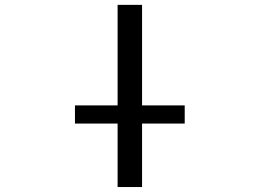

<svg xmlns="http://www.w3.org/2000/svg" viewBox="-20 -752 1040 774"><path d="M282.2 -253.9V-327.1H454.1V-732.4H552.7V-327.1H724.6V-253.9H552.7V2H454.1V-253.9Z"/></svg>

Font: GenEi Gothic M Regular
Style: Regular
Weight: 400
Designer: o_tamon (Modified); [Source Han Sans]
Ryoko NISHIZUKA  (kana & ideographs); Paul D. Hunt (Latin, Greek & Cyrillic); Wenl
Version: Version 1.1a;Original Version 1.004